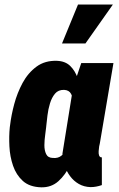

<svg xmlns="http://www.w3.org/2000/svg" viewBox="-20 -802 518 833"><path d="M22.5 -250 23.9 -259.8Q28.8 -301.8 41.7 -350.3Q54.7 -398.9 78.1 -442.4Q101.6 -485.8 138.4 -512.9Q175.3 -540 227.5 -538.1Q263.7 -536.6 284.9 -515.6Q306.2 -494.6 317.4 -461.9Q328.6 -429.2 332.3 -392.1Q335.9 -355 335.4 -320.6Q335 -286.1 334 -262.7L333 -250.5Q327.1 -217.3 315.4 -172.6Q303.7 -127.9 283.9 -85.7Q264.2 -43.5 233.4 -15.9Q202.6 11.7 158.7 10.7Q108.4 9.3 79.3 -16.8Q50.3 -43 36.6 -83Q22.9 -123 20.8 -167.5Q18.6 -211.9 22.5 -250ZM181.2 -259.8 180.2 -250Q179.2 -237.8 176 -216.3Q172.9 -194.8 172.6 -172.4Q172.4 -149.9 180.2 -133.5Q188 -117.2 209.5 -116.7Q232.4 -114.7 246.6 -126.7Q260.7 -138.7 268.8 -157.5Q276.9 -176.3 280.8 -197.5Q284.7 -218.8 286.6 -235.8L291 -274.9Q292.5 -287.1 295.4 -309.3Q298.3 -331.5 297.6 -355Q296.9 -378.4 288.3 -394.8Q279.8 -411.1 257.8 -412.1Q232.9 -412.6 218.8 -395.8Q204.6 -378.9 196.8 -353.3Q189 -327.6 186 -301.8Q183.1 -275.9 181.2 -259.8ZM332.5 -528.3H472.2L413.1 -179.7Q411.6 -175.8 410.2 -166.5Q408.7 -157.2 408 -146.2Q407.2 -135.3 409.9 -127.7Q412.6 -120.1 419.9 -119.1Q420.9 -119.1 421.1 -119.4Q421.4 -119.6 421.9 -120.1V1Q409.2 5.4 397.2 7.6Q385.3 9.8 372.6 9.8Q344.2 8.8 322 -3.9Q299.8 -16.6 284.2 -37.6Q268.6 -58.6 259.8 -84.2Q251 -109.9 251 -136.2L297.4 -424.3ZM249 -613.3 318.4 -782.2H469.7L350.6 -613.3Z"/></svg>

Font: Roboto Condensed Black
Style: Italic
Weight: 900
Italic angle: -12°
Designer: Christian Robertson
Foundry: Google
Version: Version 3.008; 2023